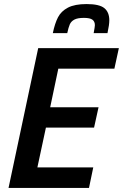

<svg xmlns="http://www.w3.org/2000/svg" viewBox="-20 -925 605 945"><path d="M22 0 168 -688H565L543 -587H267L227 -397H465L443 -297H206L164 -101H439L418 0ZM518 -825Q518 -803 509 -762H441Q447 -794 447 -801Q447 -819 435 -828Q423 -837 393 -837Q362 -837 346 -828.5Q330 -820 323.5 -805Q317 -790 311 -762H240Q250 -810 265.5 -840Q281 -870 314.5 -887.5Q348 -905 406 -905Q469 -905 493.5 -885Q518 -865 518 -825Z"/></svg>

Font: Saira Semi Condensed Medium
Style: Italic
Weight: 500
Width: 4
Italic angle: -12°
Designer: Hector Gatti with collaboration of the Omnibus-Type team
Foundry: Omnibus-Type
Version: Version 1.001; ttfautohint (v1.8)